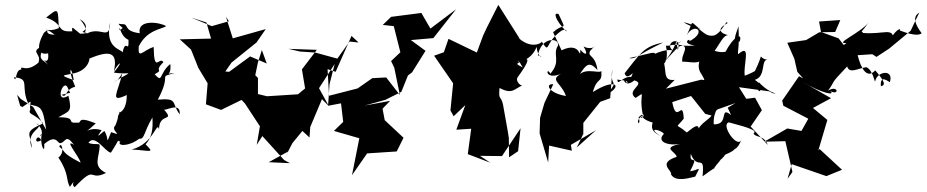

<svg xmlns="http://www.w3.org/2000/svg" viewBox="-20 -644 3793 786"><path d="M232 -256C254 -239 244 -278 288 -289C254 -365 272 -383 282 -316C216 -339 244 -334 272 -342C353 -353 348 -421 345 -404C425 -437 465 -436 446 -351C459 -383 495 -408 446 -347C518 -335 533 -363 445 -307C453 -315 456 -303 481 -345C462 -262 426 -221 499 -255C499 -175 451 -179 472 -187C455 -157 471 -176 452 -130C429 -110 492 -83 435 -103C410 -44 429 -76 407 -108C371 -77 381 -88 396 -111C337 -131 306 -76 372 -139C290 -172 317 -138 298 -142C244 -138 303 -164 219 -164C263 -190 277 -184 260 -252C199 -215 241 -332 259 -281L267 -264ZM50 -256C67 -196 59 -214 72 -206C124 -241 98 -229 104 -195C92 -174 123 -180 157 -139C73 -102 105 -100 111 -37C79 -111 171 -120 128 -139C179 -101 126 -67 153 -101C137 -56 172 9 158 -76C102 -34 139 -127 155 -49C209 -99 214 -58 226 -58C250 -60 247 -99 283 -51C239 -78 304 -4 310 22C225 -22 252 -23 223 -43C228 -68 250 -22 219 1C264 68 249 92 266 121C315 55 261 110 286 122C376 27 341 100 414 64C356 35 388 2 388 -50C384 -59 371 -49 342 -59C368 -99 411 -21 434 -19C478 -87 454 -64 473 -65C456 -47 503 -41 550 -76C573 -74 567 -101 604 -163C607 -113 601 -81 576 -53C616 -14 594 -28 519 -32C610 -55 622 -152 631 -115C632 -187 701 -141 648 -199C648 -180 719 -235 716 -176C680 -221 712 -244 626 -236C687 -350 622 -324 695 -345C639 -343 685 -321 677 -382C629 -342 648 -301 613 -340C655 -363 606 -346 649 -390C632 -415 611 -340 609 -452C564 -437 544 -399 548 -454C582 -523 643 -524 660 -537C636 -553 541 -567 552 -508C480 -517 512 -548 478 -545C441 -554 503 -523 485 -517C514 -572 472 -507 467 -526C472 -537 474 -494 506 -481C508 -420 494 -491 482 -429C480 -443 407 -443 431 -552C428 -473 394 -539 334 -506C309 -506 356 -512 306 -566C338 -548 338 -525 317 -513C356 -504 349 -509 308 -506C281 -526 272 -543 276 -516C207 -511 245 -546 169 -572C223 -616 216 -608 221 -529C163 -504 143 -548 204 -502C147 -502 194 -538 160 -510C117 -433 152 -418 177 -426C184 -357 132 -434 183 -372C158 -405 126 -392 164 -459C92 -431 154 -428 137 -387C83 -342 63 -383 67 -359C41 -361 48 -297 37 -328C107 -321 61 -293 97 -217C147 -206 155 -211 169 -113L116 -206L65 -239Z M1147 0 1177 -58 1218 -108 1247 -81 1250 -124 1298 -238 1326 -210 1286 -283 1350 -382 1329 -299 1323 -211 1376 -221 1385 -145 1347 -108 1451 -78 1421 73 1483 -16 1604 -24 1632 -80 1555 -152 1546 -199 1577 -231 1473 -212 1557 -235 1623 -268 1650 -335 1667 -348 1722 -436 1662 -480 1754 -488 1847 -606 1742 -527 1705 -591 1581 -575 1547 -542 1592 -537 1619 -430 1581 -394 1594 -367 1617 -255 1561 -327 1504 -324 1444 -282 1327 -252 1321 -361 1354 -350 1419 -497 1448 -470 1411 -474 1361 -404 1270 -429 1208 -433 1161 -444 1277 -440 1216 -360 1229 -282 1200 -258 1073 -250 1036 -259V-325L1025 -336L1036 -389L1052 -439L1072 -384L1004 -413L918 -350L895 -352L898 -345L928 -388L1030 -470L1068 -525L933 -487L905 -575L917 -557L847 -537L763 -572L825 -552L844 -486L716 -483L762 -441L792 -366L830 -303L823 -217L885 -194L969 -235L983 -220L1044 -127L1031 -51L1054 -87L1143 11L1167 24L1080 20L1160 -24Z M2064 0 2063 -79 2059 -105 2039 -217C2030 -256 2020 -230 2025 -284C2078 -255 2087 -282 2120 -295C2115 -289 2090 -309 2098 -326C2145 -391 2159 -421 2100 -391C2146 -443 2124 -392 2100 -489C2107 -448 2073 -441 2120 -368C2057 -398 2145 -372 2177 -452C2182 -397 2214 -413 2182 -417C2195 -496 2273 -490 2264 -457C2240 -418 2279 -396 2233 -342C2216 -379 2203 -301 2300 -352C2216 -318 2274 -314 2297 -251C2224 -263 2211 -303 2245 -299L2209 -223L2191 -162L2189 -98L2224 21L2228 -48L2321 -27L2317 -51L2420 -111L2341 -40L2368 -96V-141L2437 -227L2478 -242L2487 -360C2473 -286 2520 -321 2463 -257C2534 -294 2496 -325 2407 -267C2425 -333 2445 -299 2442 -353C2428 -340 2356 -380 2334 -309C2376 -376 2387 -401 2426 -357C2417 -423 2383 -409 2396 -436C2434 -479 2412 -430 2369 -454C2393 -413 2371 -420 2356 -441C2353 -389 2362 -479 2279 -438C2250 -501 2239 -520 2246 -513C2291 -555 2301 -510 2267 -586C2242 -597 2255 -559 2296 -518C2303 -509 2300 -531 2278 -518C2206 -467 2234 -420 2198 -473C2192 -463 2134 -435 2071 -525C2052 -497 2027 -468 2068 -511C2032 -535 2020 -498 2044 -508C2040 -490 2041 -535 2108 -485L2020 -624L1974 -533L1958 -499L1932 -429L1816 -485L1797 -430L1757 -416L1835 -303L1824 -192L1837 -168L1885 -214L1848 -113L1909 -117L1895 -13L1987 22L1945 -6L2035 -5L2111 -119L2101 -25Z M2742 -317C2687 -311 2715 -360 2690 -408C2670 -361 2725 -371 2706 -457C2737 -453 2812 -494 2734 -460C2825 -467 2763 -424 2774 -390C2780 -398 2868 -368 2851 -420C2820 -338 2867 -350 2866 -295C2859 -281 2925 -259 2907 -299L2909 -309L2851 -318L2706 -281ZM2973 -173C2922 -213 2968 -133 2902 -135C2897 -197 2942 -218 2895 -191C2907 -164 2861 -153 2840 -118C2839 -148 2791 -98 2791 -102C2746 -142 2744 -114 2779 -158C2775 -245 2750 -130 2732 -226L2809 -251L2867 -178L2893 -171L2917 -196L3036 -238L3005 -287L3130 -270L3144 -262C3180 -261 3136 -253 3086 -308C3072 -235 3121 -286 3070 -317C3118 -332 3093 -400 3122 -399C3075 -407 3114 -442 3070 -352C3105 -378 3082 -354 3029 -334C3021 -376 3058 -471 3002 -422C2998 -437 3008 -441 3003 -539C3006 -533 2965 -458 3008 -474C3021 -512 2985 -499 2950 -432C2890 -421 2866 -486 2859 -378C2931 -453 2935 -510 2970 -499C2951 -500 2897 -517 2958 -549C2955 -569 2938 -512 2904 -499C2857 -489 2853 -539 2778 -553C2825 -525 2808 -546 2849 -522C2800 -560 2822 -564 2792 -501C2822 -553 2878 -515 2802 -475C2809 -493 2764 -465 2825 -458C2749 -450 2782 -481 2701 -392C2773 -482 2739 -510 2755 -439C2776 -508 2683 -464 2744 -431C2719 -460 2606 -401 2668 -417C2655 -437 2656 -427 2555 -406C2585 -401 2583 -417 2695 -470C2614 -454 2601 -424 2537 -344C2549 -306 2584 -371 2564 -329C2528 -333 2506 -288 2508 -319C2518 -313 2556 -320 2547 -301C2528 -354 2526 -273 2577 -315C2628 -300 2539 -274 2582 -243C2628 -273 2594 -262 2611 -177C2633 -169 2568 -141 2633 -186C2558 -148 2611 -118 2594 -164C2628 -189 2579 -164 2652 -142C2640 -108 2667 -97 2687 -85C2623 -126 2685 -114 2698 -96C2670 -69 2701 -47 2763 -54C2686 -39 2748 -23 2750 -2C2669 25 2734 54 2727 70C2746 104 2806 83 2826 79C2852 28 2842 53 2805 57C2846 -22 2800 38 2808 -14C2836 58 2866 -21 2856 78C2952 7 2866 84 2930 11C2892 34 2935 13 2949 -11C3024 -42 2972 -48 2974 -62C2958 -37 2991 -4 3017 -77C3004 -25 2927 -135 2964 -143C3052 -120 3080 -109 3065 -98C3071 -80 3108 -92 3123 -51L3053 -126L3099 -193L3071 -244L3016 -237L2959 -203Z M3399 -513 3334 -512 3280 -480 3203 -469 3232 -403 3244 -350 3268 -323 3251 -332 3182 -232 3187 -211 3289 -158 3261 -108 3203 -118 3109 -64 3195 -66 3224 60 3204 88 3221 28 3363 77 3427 51 3335 -34 3330 -28 3367 -153 3308 -202 3382 -242 3263 -310C3347 -260 3402 -252 3379 -271C3418 -251 3411 -298 3370 -273C3404 -320 3371 -291 3448 -372C3458 -341 3488 -363 3526 -369C3554 -359 3561 -301 3563 -312C3570 -352 3640 -363 3623 -308C3619 -307 3582 -343 3586 -291C3603 -295 3608 -304 3563 -356C3529 -318 3504 -365 3491 -418L3551 -422L3568 -411L3620 -445L3708 -518L3743 -592C3738 -588 3703 -574 3753 -508C3735 -492 3684 -512 3664 -519C3671 -541 3615 -490 3637 -482C3638 -534 3598 -502 3513 -509C3501 -532 3484 -477 3535 -551C3502 -509 3393 -464 3445 -468C3418 -447 3372 -412 3482 -398L3413 -487L3341 -513L3333 -556L3420 -562Z"/></svg>

Font: Hussar Lance
Style: Regular
Weight: 700
Foundry: Cannot Into Space Fonts, PlusOne Fonts
Version: Version 2.27